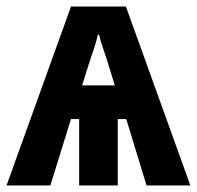

<svg xmlns="http://www.w3.org/2000/svg" viewBox="-20 -567 602 587"><path d="M365 -547 562 0H428L366 -203H340V0H222V-203H197L134 0H0L197 -547ZM279 -461Q275 -441 268 -420.5Q261 -400 257 -388L231 -306H331L306 -387Q302 -400 294.5 -421Q287 -442 283 -461Z"/></svg>

Font: Noto Sans Condensed
Style: Bold
Weight: 700
Width: 3
Designer: Monotype Design Team
Foundry: Monotype Imaging Inc.
Version: Version 2.013; ttfautohint (v1.8.4.7-5d5b)